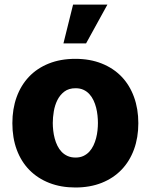

<svg xmlns="http://www.w3.org/2000/svg" viewBox="-20 -810 659 840"><path d="M34.1 -271Q34.1 -333.5 52.7 -385.1Q71.4 -436.8 106.7 -474.1Q142 -511.4 193.4 -532Q244.7 -552.6 309.7 -552.6Q373.9 -552.6 425.1 -532.1Q476.2 -511.7 511.7 -474.8Q547.2 -437.9 566.2 -385.8Q585.2 -333.8 585.2 -271Q585.2 -208.1 566.2 -156.2Q547.2 -104.4 511.7 -67.5Q476.2 -30.5 425.1 -10.1Q373.9 10.3 309.7 10.3Q246.8 10.3 195.8 -9.6Q144.9 -29.5 108.8 -66.1Q72.8 -102.6 53.4 -154.7Q34.1 -206.7 34.1 -271ZM210.9 -272Q210.9 -256 212.9 -238.6Q214.8 -221.2 219.3 -204.4Q223.7 -187.5 231.2 -172.4Q238.6 -157.3 249.6 -145.8Q260.7 -134.2 275.7 -127.5Q290.8 -120.7 310.7 -120.7Q330.3 -120.7 345 -127.7Q359.7 -134.6 370.6 -146.3Q381.4 -158 388.7 -173.3Q396 -188.6 400.4 -205.4Q404.8 -222.3 406.6 -239.5Q408.4 -256.7 408.4 -272Q408.4 -287.6 406.6 -304.9Q404.8 -322.1 400.6 -339Q396.3 -355.8 389 -371.3Q381.7 -386.7 370.9 -398.4Q360.1 -410.2 345.2 -417.1Q330.3 -424 310.7 -424Q280.9 -424 261.5 -409.3Q242.2 -394.5 231 -372Q219.8 -349.4 215.4 -322.8Q210.9 -296.2 210.9 -272ZM299.7 -789.8H449.9L356.5 -620H257.5Z"/></svg>

Font: Inter P Extra Bold
Style: Regular
Weight: 800
Designer: Rasmus Andersson
Foundry: rsms
Version: Version 3.018;git-588b23468